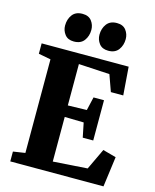

<svg xmlns="http://www.w3.org/2000/svg" viewBox="-140 -1074 942 1168"><g transform="rotate(15 331.0 -490.5)"><path d="M115 -73.5V-663L38 -677.5V-743H586L599.5 -565.5H521.5L484.5 -669L289.5 -680V-419.5L408.5 -422.5L428 -507H494V-253.5H428L409.5 -344.5L289.5 -347V-66L505.5 -80.5L568.5 -213.5L652 -190.5L626.5 0H39.5V-62ZM223 -804.5Q185.5 -804.5 166.5 -829.2Q147.5 -854 147.5 -885Q147.5 -924.5 168.5 -952.8Q189.5 -981 232 -981H233Q271.5 -981 290.2 -956.2Q309 -931.5 309 -900Q309 -861 288 -832.8Q267 -804.5 224 -804.5ZM440 -804.5Q402 -804.5 383 -829.2Q364 -854 364 -885Q364 -924.5 385.2 -952.8Q406.5 -981 448.5 -981H449.5Q488 -981 506.8 -956.2Q525.5 -931.5 525.5 -900Q525.5 -861 504.5 -832.8Q483.5 -804.5 441 -804.5Z"/></g></svg>

Font: Merriweather 28pt Black
Style: Regular
Weight: 900
Version: Version 2.100